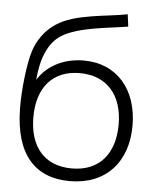

<svg xmlns="http://www.w3.org/2000/svg" viewBox="-53 -780 685 841"><g transform="rotate(5 289.0 -360.0)"><path d="M284 15C442 15.5 538 -89 538 -250.5C538 -409 447 -516.5 301 -516.5C215.5 -516.5 141 -480 100 -414C107.5 -507.5 136.5 -580.5 192.5 -614.5C264.5 -660.5 409.5 -668.5 481.5 -681.5L474.5 -735C385 -717 244.5 -716 164 -662C120 -634 86.5 -587.5 70.5 -537.5C53.5 -485 39 -367 40.5 -282C43 -79.5 133.5 15 284 15ZM102 -250.5C102 -380 168.5 -460 288 -460C407.5 -460 477 -380 477 -250.5C477 -124 412 -41 289 -41C167.5 -41 102 -121.5 102 -250.5Z"/></g></svg>

Font: Eudonet Light
Style: Regular
Weight: 300
Designer: Mikhail Sharanda
Foundry: Mikhail Sharanda
Version: Version 4.503;Glyphs 3.1.2 (3151)